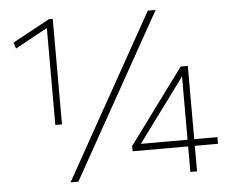

<svg xmlns="http://www.w3.org/2000/svg" viewBox="-51 -773 999 833"><g transform="rotate(-5 448.5 -357.0)"><path d="M38 -599 30 -626Q71.5 -648.5 111.8 -670.5Q152 -692.5 192 -714V-683Q157.5 -664.5 119.2 -643.5Q81 -622.5 38 -599ZM179 -254Q179 -291.5 179 -326.2Q179 -361 179 -402V-551Q179 -588 179 -624.8Q179 -661.5 179 -698L192 -714L208 -713Q208 -676.5 208 -636.2Q208 -596 208 -554V-402Q208 -361 208 -326.2Q208 -291.5 208 -254ZM223 0Q254 -55 283.5 -107.8Q313 -160.5 351 -229L490 -477Q516.5 -524.5 538.2 -563.5Q560 -602.5 580.2 -638.5Q600.5 -674.5 622 -713H656Q634.5 -674.5 614.2 -638.5Q594 -602.5 572.2 -563.5Q550.5 -524.5 524 -477L385 -229Q347 -160.5 317.5 -107.8Q288 -55 257 0ZM745 0Q745 -31 745 -58.5Q745 -86 745 -124V-132V-295Q745 -331 745 -367.5Q745 -404 745 -440L770 -450Q750 -422.5 730 -395.5Q710 -368.5 689.5 -340.5L602 -222Q583 -196 566.2 -173.5Q549.5 -151 532 -127L530 -140H752H761Q786.5 -140 819.2 -140Q852 -140 875 -140V-111Q852 -111 819.2 -111Q786.5 -111 761 -111H503V-134Q517 -152.5 535.8 -178Q554.5 -203.5 574.2 -230.2Q594 -257 610 -279L673 -364.5Q690.5 -388 708.2 -412Q726 -436 743 -459H774Q774 -417 774 -377Q774 -337 774 -297V-124Q774 -86 774 -58.5Q774 -31 774 0Z"/></g></svg>

Font: Commissioner Thin
Style: Regular
Weight: 100
Designer: Kostas Bartsokas
Foundry: Kostas Bartsokas
Version: Version 1.001;gftools[0.9.23]